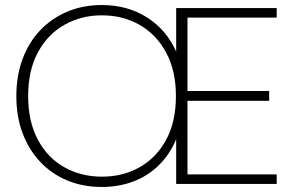

<svg xmlns="http://www.w3.org/2000/svg" viewBox="-20 -732 1172 764"><path d="M385 12Q310 12 247.5 -14Q185 -40 139.5 -88.5Q94 -137 69.5 -203Q45 -269 45 -350Q45 -430 69.5 -496.5Q94 -563 139.5 -611Q185 -659 247.5 -685.5Q310 -712 385 -712Q487 -712 564.5 -663Q642 -614 681 -527V-700H1081V-662H726V-370H1051V-331H726V-38H1081V0H681V-178Q656 -118 612.5 -75Q569 -32 511 -10Q453 12 385 12ZM385 -29Q469 -29 535.5 -66.5Q602 -104 641 -175.5Q680 -247 680 -350Q680 -451 641 -523Q602 -595 535.5 -633Q469 -671 385 -671Q303 -671 236 -633Q169 -595 130.5 -523Q92 -451 92 -350Q92 -249 130.5 -176.5Q169 -104 236 -66.5Q303 -29 385 -29Z"/></svg>

Font: DM Sans 28pt ExtraLight
Style: Regular
Weight: 250
Version: Version 4.004;gftools[0.9.30]